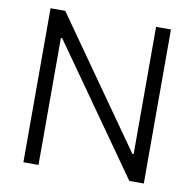

<svg xmlns="http://www.w3.org/2000/svg" viewBox="-79 -787 879 868"><g transform="rotate(10 360.5 -353.5)"><path d="M636.7 0H570.3L159.2 -583H153.3V0H84V-707H151.4L562.5 -123H568.4V-707H636.7Z"/></g></svg>

Font: Pretendard Std Light
Style: Regular
Weight: 300
Designer: Base glyphs from Inter by Rasmus Andersson; Hangeul glyphs from Noto Sans CJK(Source Han Sans) by Jang Soo-young and Kan
Foundry: Kil Hyung-jin
Version: Version 1.309